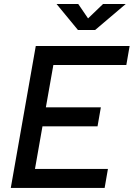

<svg xmlns="http://www.w3.org/2000/svg" viewBox="-20 -918 653 938"><path d="M32.7 0 154.8 -693.4H613.3L597.2 -600.6H240.7L204.1 -393.6H472.7L456.5 -300.8H187.5L150.9 -92.8H507.3L491.2 0ZM360.8 -771.5 256.3 -898.4H362.3L410.2 -828.1L483.4 -898.4H594.2L444.8 -771.5Z"/></svg>

Font: CaskaydiaCove NFP
Style: Italic
Weight: 400
Italic angle: -10°
Designer: Aaron Bell
Foundry: Saja Typeworks
Version: Version 2111.001; VTT 6.35;Nerd Fonts 3.1.1